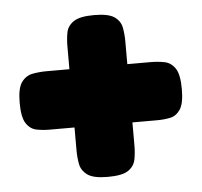

<svg xmlns="http://www.w3.org/2000/svg" viewBox="-41 -527 572 545"><g transform="rotate(-5 245.0 -254.5)"><path d="M245 -24Q204 -24 187 -36.5Q170 -49 166.5 -68Q163 -87 163 -107V-404Q163 -424 166.5 -442.5Q170 -461 187.5 -473Q205 -485 246 -485Q287 -485 304 -473Q321 -461 324.5 -442Q328 -423 328 -403V-106Q328 -86 324.5 -67Q321 -48 304 -36Q287 -24 245 -24ZM91 -172Q73 -172 55 -175.5Q37 -179 25.5 -196.5Q14 -214 14 -255Q14 -297 26.5 -314Q39 -331 58.5 -334.5Q78 -338 98 -338H394Q414 -338 433 -334.5Q452 -331 464 -313.5Q476 -296 476 -254Q476 -213 464.5 -196Q453 -179 435.5 -175.5Q418 -172 399 -172Z"/></g></svg>

Font: Fredoka
Style: Bold
Weight: 700
Designer: Ben Nathan
Foundry: Milena B. Brandão, Ben Nathan
Version: Version 2.001